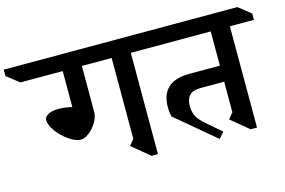

<svg xmlns="http://www.w3.org/2000/svg" viewBox="-217 -1013 1869 1258"><g transform="rotate(-15 717.0 -383.5)"><path d="M716 -677V10H673L553 -89L586 -128V-677H384V-364Q384 -331 362.5 -295.5Q341 -260 310.5 -236Q280 -212 254 -212Q220 -212 175 -243Q130 -274 98 -317.5Q66 -361 66 -394Q66 -416 92 -430.5Q118 -445 166 -445Q203 -445 254 -433V-677H-33L-117 -743V-786H796L879 -720V-677Z M1388 -677V10H1345L1225 -89L1258 -128V-336H1096Q1045 -336 1022 -311.5Q999 -287 999 -239Q999 -201 1013.5 -171.5Q1028 -142 1071 -105L1168 -22L1133 19L866 -205Q858 -234 858 -269Q858 -357 906.5 -401Q955 -445 1049 -445H1258V-677H798L711 -743V-786H1468L1551 -720V-677Z"/></g></svg>

Font: Inknut Antiqua Medium
Style: Regular
Weight: 500
Designer: Claus Eggers Sørensen
Foundry: Claus Eggers Sørensen
Version: Version 1.003; ttfautohint (v1.8.2) -l 8 -r 50 -G 200 -x 14 